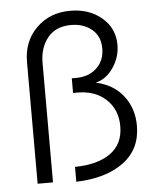

<svg xmlns="http://www.w3.org/2000/svg" viewBox="-52 -758 655 809"><g transform="rotate(-5 275.5 -354.0)"><path d="M238 6V-57Q334 -58 388.5 -97Q443 -136 443 -211Q443 -281 397 -324.5Q351 -368 276 -368H257V-430H275Q329 -430 362.5 -461.5Q396 -493 396 -544Q396 -596 361 -625Q326 -654 273 -654Q209 -654 174.5 -612Q140 -570 140 -505V0H75V-515Q75 -602 131.5 -658Q188 -714 275 -714Q355 -714 408 -669Q461 -624 461 -554Q461 -501 430.5 -457Q400 -413 356 -403Q430 -387 471.5 -334Q513 -281 513 -207Q513 -108 438.5 -53Q364 2 238 6Z"/></g></svg>

Font: Raleway
Style: Regular
Weight: 400
Designer: Matt McInerney, Pablo Impallari, Rodrigo Fuenzalida
Foundry: Matt McInerney, Pablo Impallari, Rodrigo Fuenzalida
Version: Version 1.000;PS 001.001;hotconv 1.0.56; ttfautohint (v1.5)